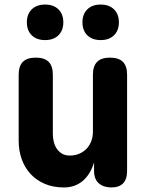

<svg xmlns="http://www.w3.org/2000/svg" viewBox="-20 -813 640 843"><path d="M388 -235V-485Q388 -523 406.5 -541.5Q425 -560 463 -560Q501 -560 519.5 -541.5Q538 -523 538 -485V-63Q538 -26 520.5 -8Q503 10 469 10Q435 10 414 -8Q393 -26 393 -63V-100Q377 -47 343 -18.5Q309 10 261 10Q213 10 176 -6Q139 -22 113.5 -50Q88 -78 75 -115Q62 -152 62 -195V-485Q62 -523 80.5 -541.5Q99 -560 137 -560Q175 -560 193.5 -541.5Q212 -523 212 -485V-225Q212 -208 216 -191Q220 -174 229 -160.5Q238 -147 252 -138.5Q266 -130 287 -130Q310 -130 329 -138.5Q348 -147 361 -161Q374 -175 381 -194Q388 -213 388 -235ZM422 -637Q385 -637 363.5 -658Q342 -679 342 -715Q342 -751 363.5 -772Q385 -793 422 -793Q459 -793 480.5 -772Q502 -751 502 -715Q502 -679 480.5 -658Q459 -637 422 -637ZM178 -637Q141 -637 119.5 -658Q98 -679 98 -715Q98 -751 119.5 -772Q141 -793 178 -793Q215 -793 236.5 -772Q258 -751 258 -715Q258 -679 236.5 -658Q215 -637 178 -637Z"/></svg>

Font: Maple Mono ExtraBold
Style: Regular
Weight: 800
Monospace: yes
Designer: subframe7536
Version: Version 7.000